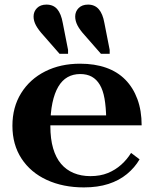

<svg xmlns="http://www.w3.org/2000/svg" viewBox="-20 -805 668 835"><path d="M434 -705 457 -588V-571H419L349 -651Q327 -675 317 -694.5Q307 -714 307 -733Q307 -755 322 -770Q337 -785 363 -785Q392 -785 409.5 -765Q427 -745 434 -705ZM253 -705 276 -588V-571H239L169 -651Q147 -675 136.5 -694.5Q126 -714 126 -733Q126 -755 141 -770Q156 -785 182 -785Q212 -785 229 -765Q246 -745 253 -705ZM199 -257Q199 -201 211 -160Q223 -119 245.5 -92.5Q268 -66 300.5 -52.5Q333 -39 373 -39Q416 -39 449 -52.5Q482 -66 507.5 -89Q533 -112 550 -140L587 -112Q566 -76 532 -48Q498 -20 451.5 -5Q405 10 345 10Q254 10 183.5 -22.5Q113 -55 73.5 -115.5Q34 -176 34 -258Q34 -339 72 -400Q110 -461 176.5 -494.5Q243 -528 328 -528Q392 -528 441.5 -510.5Q491 -493 525 -458.5Q559 -424 577.5 -374Q596 -324 596 -260H159V-303H468L442 -288Q441 -340 434.5 -376.5Q428 -413 414 -436.5Q400 -460 379 -471.5Q358 -483 329 -483Q298 -483 274 -469.5Q250 -456 233.5 -428Q217 -400 208 -357.5Q199 -315 199 -257Z"/></svg>

Font: Roboto Serif 120pt Expanded SemiBold
Style: Regular
Weight: 600
Width: 7
Designer: Greg Gazdowicz
Foundry: Commercial Type
Version: Version 1.008